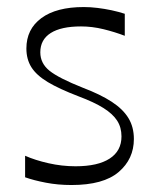

<svg xmlns="http://www.w3.org/2000/svg" viewBox="-20 -518 450 553"><path d="M52.3 -7.4V-69.4Q81.1 -56.6 119.6 -47.9Q158.1 -39.1 197.6 -39.1Q261.9 -39.1 295.9 -61.3Q329.9 -83.4 329.9 -125.1Q329.9 -151.1 317.4 -170.5Q304.9 -189.9 278.1 -206.8Q251.3 -223.7 206.1 -240.6Q150.3 -262 117.6 -281.6Q84.9 -301.3 70.4 -324.4Q56 -347.4 56 -378.4Q56 -434.1 99.2 -465.9Q142.4 -497.7 221.4 -497.7Q240.3 -497.7 260.8 -495.2Q281.3 -492.7 301.6 -488.4Q321.9 -484 339.4 -478.3V-414.9Q310.7 -425.9 278.1 -433.9Q245.4 -441.9 213.4 -441.9Q156.1 -441.9 126.1 -422.9Q96.1 -403.9 96.1 -367.3Q96.1 -335.6 122.5 -314.3Q148.9 -293 218.4 -265.4Q269.4 -246 301.9 -224.8Q334.3 -203.6 349.9 -177.9Q365.6 -152.1 365.6 -117.7Q365.6 -60 321.8 -22.6Q278 14.9 186 14.9Q146.7 14.9 112.2 8.2Q77.7 1.6 52.3 -7.4Z"/></svg>

Font: Ojuju ExtraLight
Style: Regular
Weight: 200
Designer: Chisaokwu Joboson, Mirko Velimirovic
Foundry: Udi Foundry
Version: Version 1.000